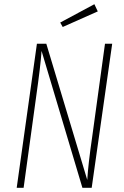

<svg xmlns="http://www.w3.org/2000/svg" viewBox="-20 -889 587 909"><path d="M426.8 -869.1 442.9 -835 276.9 -761.2 265.1 -782.2ZM511.2 -682.1 414.1 0H370.1L176.8 -647.9Q172.4 -580.1 150.9 -429.2L91.8 0H59.1L154.8 -682.1H199.2L393.1 -37.1Q397.9 -114.3 416 -237.8L477.1 -682.1Z"/></svg>

Font: Fira Sans Compressed UltraLight
Style: Italic
Weight: 200
Width: 3
Italic angle: -8°
Designer: Carrois Corporate & Edenspiekermann AG
Foundry: Carrois Corporate GbR & Edenspiekermann AG
Version: Version 4.203;PS 004.203;hotconv 1.0.88;makeotf.lib2.5.64775